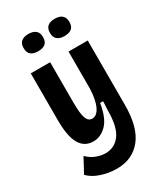

<svg xmlns="http://www.w3.org/2000/svg" viewBox="-216 -805 896 1048"><g transform="rotate(-30 232.0 -281.5)"><path d="M200 158Q149 158 101 142Q53 126 26 97L75 6Q98 30 128.5 42Q159 54 188 54Q245 54 279.5 7.5Q314 -39 314 -141L317 -199H298Q284 -111 246.5 -73Q209 -35 163 -35Q107 -35 79 -83Q51 -131 51 -234V-528H173V-271Q173 -205 183.5 -175.5Q194 -146 219 -146Q249 -146 268 -186.5Q287 -227 289 -298V-528H410V-122Q410 19 353.5 88.5Q297 158 200 158ZM312 -612Q285 -612 268.5 -625Q252 -638 252 -666Q252 -695 268 -708Q284 -721 312 -721Q374 -721 374 -666Q374 -637 358 -624.5Q342 -612 312 -612ZM147 -612Q118 -612 102 -625Q86 -638 86 -667Q86 -695 102 -708Q118 -721 147 -721Q175 -721 191.5 -708Q208 -695 208 -667Q208 -637 192 -624.5Q176 -612 147 -612Z"/></g></svg>

Font: Bricolage Grotesque 12pt Condensed SemiBold
Style: Regular
Weight: 600
Width: 3
Designer: Mathieu Triay
Foundry: Atelier Triay
Version: Version 1.001; ttfautohint (v1.8.4.7-5d5b);gftools[0.9.33.de